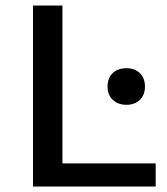

<svg xmlns="http://www.w3.org/2000/svg" viewBox="-20 -678 607 698"><path d="M546 -84V0H100V-658H207V-84ZM371 -363Q371 -394 389.5 -412Q408 -430 440 -430Q470 -430 488.5 -412Q507 -394 507 -363Q507 -333 488.5 -315Q470 -297 440 -297Q409 -297 390 -315Q371 -333 371 -363Z"/></svg>

Font: Ysabeau SC Semibold
Style: Regular
Weight: 600
Designer: Christian Thalmann (Catharsis Fonts)
Version: Version 0.003